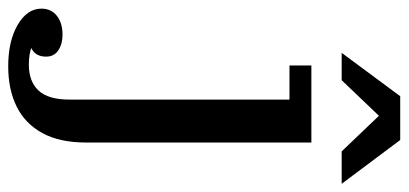

<svg xmlns="http://www.w3.org/2000/svg" viewBox="-360 -488 971 456"><g transform="rotate(90 125.0 -259.5)"><path d="M133 61V-462H52V-514H235V21ZM-21 77Q1 77 16 87Q31 97 31 116Q31 140 13 150Q-5 160 -29 160L-20 131Q-12 143 6.5 150Q25 157 50 157L54 206Q-6 206 -44.5 183.5Q-83 161 -83 127Q-83 104 -66 90.5Q-49 77 -21 77ZM50 157Q90 157 111.5 134Q133 111 133 61L235 21Q235 84 212.5 125Q190 166 149.5 186Q109 206 54 206ZM22 -586 125 -725H229L333 -586H256L149 -698H194L87 -586Z"/></g></svg>

Font: Montagu Slab 24pt
Style: Regular
Weight: 400
Designer: Florian Karsten
Foundry: Florian Karsten
Version: Version 1.000